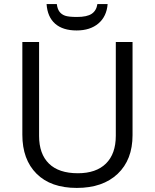

<svg xmlns="http://www.w3.org/2000/svg" viewBox="-20 -922 768 952"><path d="M637.2 -713.9V-252Q637.2 -129.9 563.5 -60.1Q489.7 9.8 360.8 9.8Q231.9 9.8 161.4 -60.5Q90.8 -130.9 90.8 -253.9V-713.9H173.8V-248Q173.8 -158.7 222.7 -110.8Q271.5 -63 366.2 -63Q456.5 -63 505.4 -111.1Q554.2 -159.2 554.2 -249V-713.9ZM359.9 -771Q291.5 -771 253.4 -804.4Q215.3 -837.9 210.9 -901.9H261.7Q264.6 -877.9 274.7 -864.3Q284.7 -850.6 302.5 -844.2Q320.3 -837.9 361.8 -837.9Q411.1 -837.9 434.6 -853.5Q458 -869.1 462.9 -901.9H513.7Q508.8 -840.3 468 -805.7Q427.2 -771 359.9 -771Z"/></svg>

Font: Open Sans ACDW
Style: acdw
Weight: 400
Foundry: Ascender Corporation
Version: Version 1.10